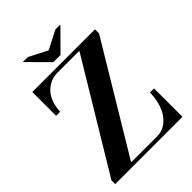

<svg xmlns="http://www.w3.org/2000/svg" viewBox="-260 -1047 1170 1170"><g transform="rotate(-45 325.5 -462.0)"><path d="M608 -719 193 -29V-25H415Q452 -25 481 -43Q510 -61 530.5 -91Q551 -121 561.5 -161Q572 -201 573 -245H608V0H28V-32L446 -725V-729H261Q224 -729 195 -714.5Q166 -700 145.5 -675.5Q125 -651 114.5 -618Q104 -585 103 -549H68V-754H608ZM480 -924 349 -792H287L156 -924H199L318 -863L437 -924Z"/></g></svg>

Font: Libre Bodoni
Style: Regular
Weight: 400
Designer: Pablo Impallari, Rodrigo Fuenzalida
Foundry: Pablo Impallari, Rodrigo Fuenzalida
Version: Version 1.001; ttfautohint (v1.5.65-e2d9)